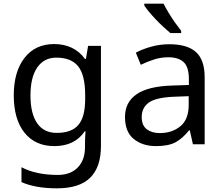

<svg xmlns="http://www.w3.org/2000/svg" viewBox="-20 -786 1216 1046"><path d="M275 -546Q328 -546 370.5 -526Q413 -506 443 -465H448L460 -536H530V9Q530 124 471.5 182Q413 240 290 240Q232 240 183.5 231.5Q135 223 97 206V125Q176 167 295 167Q364 167 403.5 126.5Q443 86 443 16V-5Q443 -17 444 -39.5Q445 -62 446 -71H442Q414 -30 372.5 -10Q331 10 276 10Q172 10 113.5 -63Q55 -136 55 -267Q55 -395 113.5 -470.5Q172 -546 275 -546ZM287 -472Q220 -472 183 -418.5Q146 -365 146 -266Q146 -167 182.5 -114.5Q219 -62 289 -62Q370 -62 407 -105.5Q444 -149 444 -246V-267Q444 -377 406 -424.5Q368 -472 287 -472Z M903 -545Q1001 -545 1048 -502Q1095 -459 1095 -365V0H1031L1014 -76H1010Q975 -32 936.5 -11Q898 10 830 10Q757 10 709 -28.5Q661 -67 661 -149Q661 -229 724 -272.5Q787 -316 918 -320L1009 -323V-355Q1009 -422 980 -448Q951 -474 898 -474Q856 -474 818 -461.5Q780 -449 747 -433L720 -499Q755 -518 803 -531.5Q851 -545 903 -545ZM929 -259Q829 -255 790.5 -227Q752 -199 752 -148Q752 -103 779.5 -82Q807 -61 850 -61Q918 -61 963 -98.5Q1008 -136 1008 -214V-262ZM871 -766Q882 -744 898.5 -716.5Q915 -689 933.5 -663Q952 -637 967 -618V-606H908Q891 -620 870 -639.5Q849 -659 828.5 -680.5Q808 -702 791.5 -722Q775 -742 766 -756V-766Z"/></svg>

Font: Noto Sans Sundanese
Style: Regular
Weight: 400
Designer: Monotype Design Team (Regular), Sérgio L. Martins (other weights)
Foundry: Monotype Imaging Inc.
Version: Version 2.003